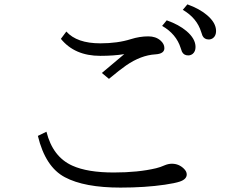

<svg xmlns="http://www.w3.org/2000/svg" viewBox="-20 -871 1040 876"><path d="M444.8 -538.1 546.9 -624Q499 -616.2 437.5 -616.2Q320.8 -616.2 257.8 -693.8L282.7 -727.1Q330.6 -673.3 438 -673.3Q516.6 -673.3 577.1 -692.4Q617.2 -705.1 656.7 -705.1Q690.4 -705.1 711.9 -686.5Q730 -670.9 730 -651.4Q730 -625.5 689 -623Q623 -619.1 555.2 -572.3Q526.9 -552.7 477.1 -511.2ZM191.9 -270Q220.7 -155.3 310.1 -115.2Q378.9 -84 499 -84Q610.8 -84 692.4 -103.5Q712.4 -108.4 729.5 -116.2Q747.6 -124 764.2 -124Q795.9 -124 818.8 -101.6Q832 -88.9 832 -75.2Q832 -53.2 800.3 -42.5Q778.8 -35.2 731.9 -28.3Q642.1 -15.1 529.8 -15.1Q364.7 -15.1 275.9 -62.5Q187 -109.4 152.8 -251ZM740.7 -778.3Q795.9 -758.8 830.6 -729.5Q872.1 -694.3 872.1 -656.7Q872.1 -635.7 858.9 -625Q849.6 -618.2 838.9 -618.2Q818.4 -618.2 810.1 -635.3Q808.6 -638.2 804.2 -652.3Q784.2 -715.8 719.7 -752.9ZM835 -851.1Q889.6 -831.5 924.3 -802.2Q965.8 -767.1 965.8 -729.5Q965.8 -708.5 952.6 -697.8Q943.4 -690.9 932.6 -690.9Q912.1 -690.9 903.8 -708Q902.3 -710.9 897.9 -725.1Q878.4 -788.6 814 -826.2Z"/></svg>

Font: BIZ UDMincho
Style: Regular
Weight: 400
Monospace: yes
Designer: TypeBank Co., Ltd.
Foundry: Morisawa Inc.
Version: Version 1.06